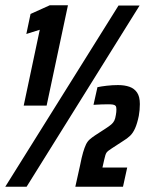

<svg xmlns="http://www.w3.org/2000/svg" viewBox="-31 -709 558 729"><path d="M59 -308 120 -596 69 -580 85 -656 158 -689H227L146 -308ZM-11 0 419 -688H499L70 0ZM255 0 273 -81Q279 -112 284.5 -130.5Q290 -149 295.5 -160.5Q301 -172 309.5 -179.5Q318 -187 330 -195L370 -221Q384 -230 391.5 -236.5Q399 -243 403 -251Q407 -259 409 -273Q410 -278 410.5 -283.5Q411 -289 411 -294Q411 -304 407.5 -307.5Q404 -311 397 -312Q390 -313 379 -313Q368 -313 354 -312.5Q340 -312 324 -311L339 -378Q353 -381 374.5 -383.5Q396 -386 417 -386Q442 -386 460.5 -379.5Q479 -373 489.5 -357.5Q500 -342 500 -314Q500 -303 499 -291.5Q498 -280 496 -269Q490 -240 482 -222Q474 -204 463 -193.5Q452 -183 437 -174L394 -146Q378 -136 373.5 -129.5Q369 -123 365 -104L358 -73H452L436 0Z"/></svg>

Font: Saira ExtraCondensed Black
Style: Italic
Weight: 900
Width: 2
Italic angle: -12°
Designer: Hector Gatti with collaboration of the Omnibus-Type team
Foundry: Omnibus-Type
Version: Version 1.101